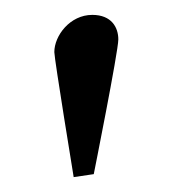

<svg xmlns="http://www.w3.org/2000/svg" viewBox="-20 -664 230 258"><path d="M79 -426 106 -430C106 -430 139 -595 139 -611C139 -627 130 -644 104 -644C74 -644 53 -616 53 -594C53 -585 79 -426 79 -426Z"/></svg>

Font: Libertinus Math
Style: Regular
Weight: 400
Designer: Philipp H. Poll, Khaled Hosny
Foundry: Caleb Maclennan
Version: Version 7.050;RELEASE